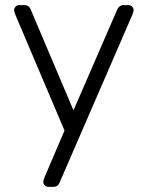

<svg xmlns="http://www.w3.org/2000/svg" viewBox="-20 -540 572 750"><path d="M169 190Q161 190 155 184Q149 178 149 170Q149 165 155 150L232 -30L41 -480Q35 -495 35 -500Q35 -508 41 -514Q47 -520 55 -520H76Q92 -520 99 -505L267 -109L439 -505Q447 -520 462 -520H482Q490 -520 496 -514Q502 -508 502 -500Q502 -495 496 -480L212 175Q205 190 189 190Z"/></svg>

Font: Rubik AZ
Style: Regular
Weight: 300
Designer: Hubert and Fischer
Foundry: Hubert & Fischer
Version: Version 2.000